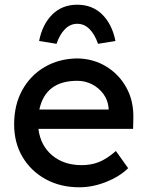

<svg xmlns="http://www.w3.org/2000/svg" viewBox="-20 -785 626 815"><path d="M317 10Q236 10 173.5 -24.5Q111 -59 75.5 -119Q40 -179 40 -257Q40 -340 74.5 -402.5Q109 -465 169.5 -500.5Q230 -536 308 -537Q376 -536 430.5 -503Q485 -470 516.5 -413Q548 -356 546 -282L545 -238H143Q152 -167 201.5 -125.5Q251 -84 327 -84Q366 -84 399.5 -97Q433 -110 472 -144L524 -71Q487 -35 430 -12.5Q373 10 317 10ZM308 -442Q173 -442 147 -320H441V-327Q438 -360 419 -386Q400 -412 371 -427Q342 -442 308 -442ZM220 -599 146 -611Q160 -682 202 -723.5Q244 -765 308 -765Q372 -765 414 -723.5Q456 -682 470 -611L396 -599Q383 -638 360.5 -661Q338 -684 308 -684Q278 -684 255.5 -661Q233 -638 220 -599Z"/></svg>

Font: Readex Pro
Style: Regular
Weight: 400
Designer: Bonnie Shaver-Troup, Thomas Jockin
Foundry: Lexend
Version: Version 1.204; ttfautohint (v1.8.4.7-5d5b)